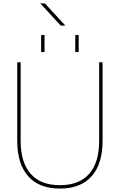

<svg xmlns="http://www.w3.org/2000/svg" viewBox="-20 -1095 702 1125"><path d="M336 -945 216 -1075H243L363 -945ZM221 -790V-890H241V-790ZM421 -790V-890H441V-790ZM561 -730H581V-270Q581 -134 516.5 -62Q452 10 331 10Q210 10 145.5 -62Q81 -134 81 -270V-730H101V-270Q101 -143 159.5 -76.5Q218 -10 331 -10Q444 -10 502.5 -76.5Q561 -143 561 -270Z"/></svg>

Font: M PLUS 1p Thin
Style: Regular
Weight: 250
Version: Version 1.062